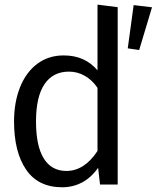

<svg xmlns="http://www.w3.org/2000/svg" viewBox="-20 -788 669 820"><path d="M396.4 -768.2 482.6 -757.4V0H407.2L399 -71.3Q369.2 -29.2 330.3 -8.7Q291.3 11.8 245.6 11.8Q143.1 11.8 91.5 -63.6Q40 -139 40 -269.2Q40 -350.8 65.4 -414.9Q90.8 -479 138.7 -515.1Q186.7 -551.3 251.8 -551.3Q297.9 -551.3 333.6 -535.4Q369.2 -519.5 396.4 -487.7ZM133.8 -269.2Q133.8 -164.6 166.9 -111.3Q200 -57.9 263.6 -57.9Q340 -57.9 396.4 -143.1V-412.8Q374.4 -445.6 342.8 -463.8Q311.3 -482.1 274.4 -482.1Q206.2 -482.1 170 -428.5Q133.8 -374.9 133.8 -269.2ZM525.6 -581.5 550.8 -766.2 629.2 -756.9 574.4 -574.4Z"/></svg>

Font: Fira Code
Style: Regular
Weight: 400
Designer: Carrois Corporate, Edenspiekermann AG, Nikita Prokopov
Foundry: Carrois Corporate, Edenspiekermann AG, Nikita Prokopov
Version: Version 5.002